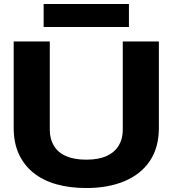

<svg xmlns="http://www.w3.org/2000/svg" viewBox="-20 -938 870 968"><path d="M415 10Q332 10 264.5 -9Q197 -28 149 -66.5Q101 -105 75 -161.5Q49 -218 49 -293V-729H231V-283Q231 -238 251.5 -203.5Q272 -169 313 -151Q354 -133 415 -133Q477 -133 517.5 -151.5Q558 -170 578.5 -204Q599 -238 599 -283V-729H781V-293Q781 -194 735.5 -126.5Q690 -59 607.5 -24.5Q525 10 415 10ZM200 -802V-918H630V-802Z"/></svg>

Font: Hubot Sans SemiExpanded
Style: Bold
Weight: 700
Width: 6
Designer: Deni Anggara
Foundry: GitHub, Inc., Subsidiary of Microsoft Corporation
Version: Version 2.000